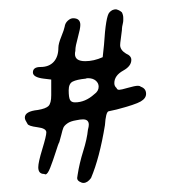

<svg xmlns="http://www.w3.org/2000/svg" viewBox="-20 -531 378 419"><path d="M162.1 -131.8Q170.9 -131.8 178.7 -142.6Q197.3 -186.5 209 -257.8Q210.9 -286.1 216.8 -288.1Q221.7 -289.1 234.4 -292Q275.4 -302.7 287.1 -309.6Q298.8 -316.4 298.8 -326.2Q298.8 -337.9 287.1 -341.8Q285.2 -343.8 281.2 -343.8Q274.4 -343.8 259.3 -339.4Q244.1 -335 240.2 -335Q235.4 -335 234.4 -338.9Q229.5 -342.8 229.5 -349.6Q229.5 -366.2 249 -377Q266.6 -386.7 266.6 -400.4Q266.6 -409.2 254.9 -414.1Q242.2 -421.9 242.2 -432.6Q242.2 -436.5 243.7 -446.8Q245.1 -457 246.1 -465.8Q246.1 -465.8 246.1 -467.8Q246.1 -469.7 246.6 -472.7Q247.1 -475.6 248 -479.5Q249 -483.4 249 -486.8Q249 -490.2 249 -492.2Q249 -498 246.1 -503.9Q244.1 -505.9 241.7 -507.3Q239.3 -508.8 236.3 -509.8Q233.4 -510.7 233.4 -510.7Q224.6 -510.7 218.8 -503.9Q210.9 -496.1 207 -433.6Q205.1 -414.1 204.1 -406.2Q184.6 -397.5 166 -397.5Q143.6 -397.5 143.6 -413.1Q143.6 -417 144.5 -419.9Q144.5 -420.9 144.5 -421.9Q144.5 -429.7 149.9 -449.2Q155.3 -468.8 155.3 -476.6Q155.3 -491.2 139.6 -491.2Q133.8 -491.2 127.9 -485.8Q122.1 -480.5 121.1 -472.7Q120.1 -466.8 113.8 -451.2Q107.4 -435.5 107.4 -426.8Q107.4 -407.2 97.2 -396Q86.9 -384.8 68.4 -384.8Q51.8 -384.8 51.8 -373Q51.8 -362.3 75.2 -359.4Q83 -358.4 91.8 -357.4V-355.5Q91.8 -344.7 91.8 -337.9Q91.8 -333 91.8 -323.2Q91.8 -305.7 85.9 -299.8Q80.1 -293.9 62.5 -291Q34.2 -288.1 34.2 -274.4Q34.2 -271.5 35.6 -268.6Q37.1 -265.6 38.6 -263.2Q40 -260.7 40 -260.7Q42 -255.9 61.5 -253.4Q81.1 -251 81.1 -242.2Q81.1 -234.4 72.3 -205.6Q63.5 -176.8 63.5 -166Q63.5 -151.4 76.2 -151.4Q78.1 -150.4 79.1 -150.4Q84 -150.4 89.8 -165.5Q95.7 -180.7 101.6 -199.2Q107.4 -217.8 109.4 -220.7Q111.3 -226.6 113.8 -236.8Q116.2 -247.1 118.2 -252Q120.1 -256.8 127 -261.7Q133.8 -266.6 146.5 -268.6Q155.3 -270.5 161.1 -270.5Q173.8 -270.5 173.8 -258.8Q173.8 -254.9 171.9 -248Q169.9 -227.5 161.6 -201.2Q153.3 -174.8 149.4 -149.4Q148.4 -144.5 148.4 -142.6Q148.4 -137.7 153.3 -134.8Q158.2 -131.8 162.1 -131.8ZM129.9 -334Q129.9 -348.6 138.7 -353Q147.5 -357.4 167 -359.4Q168.9 -360.4 171.9 -360.4Q182.6 -360.4 189 -355Q195.3 -349.6 195.3 -341.8Q195.3 -332 185.5 -325.2Q166 -307.6 143.6 -307.6Q135.7 -307.6 132.8 -313Q129.9 -318.4 129.9 -334Z"/></svg>

Font: 辰宇落雁體 Thin Monospaced
Style: Regular
Weight: 100
Designer: Written by Liu, Wei-Chen; Created by Wang, Li-Yu.
Version: Version 1.000